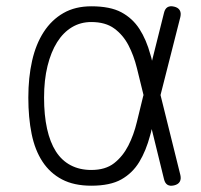

<svg xmlns="http://www.w3.org/2000/svg" viewBox="-20 -580 640 610"><path d="M553 -24Q556 -11 551 -2.5Q546 6 533 9Q520 12 512 7Q504 2 501 -11L462 -170Q460 -160 457 -150Q444 -101 422.5 -65.5Q401 -30 365.5 -10Q330 10 270 10Q215 10 177 -10Q139 -30 115 -66.5Q91 -103 80.5 -154.5Q70 -206 70 -270Q70 -334 82 -387Q94 -440 119 -478.5Q144 -517 181.5 -538.5Q219 -560 270 -560Q330 -560 365.5 -541Q401 -522 423 -488Q445 -454 458 -406Q461 -397 463 -387L501 -539Q504 -552 512 -557Q520 -562 533 -559Q546 -556 551 -547.5Q556 -539 553 -526L490 -278ZM436 -278 435 -282Q425 -323 415 -363.5Q405 -404 388 -436.5Q371 -469 343 -489.5Q315 -510 270 -510Q236 -510 208.5 -493.5Q181 -477 161.5 -446Q142 -415 131 -370.5Q120 -326 120 -270Q120 -214 129.5 -171Q139 -128 157.5 -99Q176 -70 204.5 -55Q233 -40 270 -40Q315 -40 342.5 -61.5Q370 -83 387.5 -117Q405 -151 415 -193Q425 -235 435 -275Z"/></svg>

Font: Maple Mono NL Thin
Style: Regular
Weight: 250
Monospace: yes
Designer: subframe7536
Version: Version 7.000